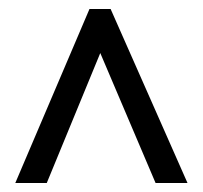

<svg xmlns="http://www.w3.org/2000/svg" viewBox="-20 -739 451 427"><path d="M14 -332H84L203 -621L326 -332H397L226 -719H179Z"/></svg>

Font: Noto Sans Devanagari Extra Condensed
Style: Regular
Weight: 400
Width: 2
Designer: Monotype Design Team
Foundry: Monotype Imaging Inc.
Version: 1.000